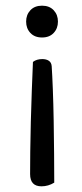

<svg xmlns="http://www.w3.org/2000/svg" viewBox="-20 -487 290 676"><path d="M86 126Q86 96 86.5 47Q87 -2 88.5 -57.5Q90 -113 92 -169Q94 -225 96 -269Q109 -279 129 -279Q143 -279 152 -273Q161 -267 162 -254Q164 -225 166 -173Q168 -121 169 -62Q170 -3 170.5 55.5Q171 114 171 156Q150 169 126 169Q86 169 86 126ZM184 -411Q184 -387 169 -371Q154 -355 128 -355Q102 -355 87 -371Q72 -387 72 -411Q72 -435 87 -451Q102 -467 128 -467Q154 -467 169 -451Q184 -435 184 -411Z"/></svg>

Font: Baloo Thambi 2
Style: Regular
Weight: 400
Designer: Aadarsh Rajan and Ek Type
Foundry: Ek Type
Version: Version 1.640;hotconv 1.0.111;makeotfexe 2.5.65597; ttfautoh